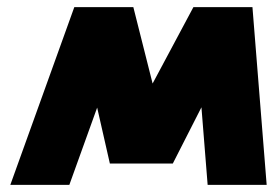

<svg xmlns="http://www.w3.org/2000/svg" viewBox="-20 -520 779 540"><path d="M289 -60H466L355 -500H189ZM9 0H175L355 -500H189ZM564 0H730L690 -500H524ZM289 -60H466L690 -500H524Z"/></svg>

Font: Unageo
Style: Black-Italic
Weight: 900
Designer: Richard Sepsi
Foundry: Richard Sepsi
Version: Version 2.000